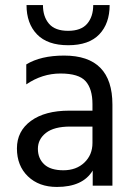

<svg xmlns="http://www.w3.org/2000/svg" viewBox="-20 -735 532 760"><path d="M414 -715Q414 -642 373 -599Q332 -556 250 -556Q168 -556 126.5 -599Q85 -642 85 -715H150Q150 -669 174 -641Q198 -613 249.5 -613Q301 -613 325 -641Q349 -669 349 -715ZM205 5Q134 5 90.5 -37Q47 -79 47 -147.5Q47 -216 102.5 -256.5Q158 -297 254 -297H346V-323Q346 -383 319 -413.5Q292 -444 219.5 -444Q147 -444 84 -401V-480Q141 -515 234 -515Q425 -515 425 -321V0H347V-60Q308 5 205 5ZM346 -169V-234H258Q194 -234 162 -209Q130 -184 130 -146Q130 -108 155 -84.5Q180 -61 231 -61Q282 -61 314 -91.5Q346 -122 346 -169Z"/></svg>

Font: Hind Jalandhar
Style: Regular
Weight: 400
Designer: Namrata Goyal
Foundry: Indian Type Foundry
Version: Version 0.702;PS 1.0;hotconv 1.0.81;makeotf.lib2.5.63406